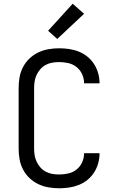

<svg xmlns="http://www.w3.org/2000/svg" viewBox="-20 -1002 640 1030"><path d="M297 8Q269 8 240 3Q211 -2 185 -14.5Q159 -27 138 -47Q117 -67 103.5 -93Q90 -119 85 -147.5Q80 -176 80 -205V-530Q80 -559 85 -587.5Q90 -616 103.5 -642Q117 -668 138 -688Q159 -708 185 -720.5Q211 -733 240 -738Q269 -743 297 -743Q324 -743 351 -739Q378 -735 403 -725Q428 -715 449 -698Q470 -681 484.5 -658.5Q499 -636 506.5 -609.5Q514 -583 514 -557V-555H431V-556Q431 -581 420.5 -604Q410 -627 390.5 -642.5Q371 -658 346.5 -663.5Q322 -669 297 -669Q279 -669 261 -666Q243 -663 226.5 -654.5Q210 -646 197.5 -632Q185 -618 177 -601.5Q169 -585 166 -567Q163 -549 163 -530V-205Q163 -186 166 -168Q169 -150 177 -133.5Q185 -117 197.5 -103Q210 -89 226.5 -80.5Q243 -72 261 -69Q279 -66 297 -66Q322 -66 346.5 -71.5Q371 -77 390.5 -92.5Q410 -108 420.5 -131Q431 -154 431 -179V-180H514V-178Q514 -152 506.5 -125.5Q499 -99 484.5 -76.5Q470 -54 449 -37Q428 -20 403 -10Q378 0 351 4Q324 8 297 8ZM287 -793 238 -837 370 -982 431 -928Z"/></svg>

Font: Iosevka Aile
Style: Regular
Weight: 400
Designer: Belleve Invis
Foundry: Belleve Invis
Version: Version 28.0.1; ttfautohint (v1.8.4)